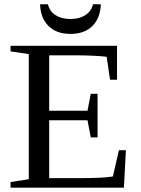

<svg xmlns="http://www.w3.org/2000/svg" viewBox="-20 -866 651 886"><path d="M28.8 -25.9 112.8 -39.1V-616.2L28.8 -628.9V-654.8H520V-498H487.8L472.2 -604Q417.5 -610.8 314 -610.8H207V-355H383.8L398.9 -433.1H430.2V-231.9H398.9L383.8 -311H207V-43.9H335.9Q461.9 -43.9 501 -51.8L528.8 -172.9H561L551.8 0H28.8ZM305.2 -709.5Q239.7 -709.5 203.1 -746.8Q166.5 -784.2 165 -846.2H201.2Q209 -813.5 236.6 -795.9Q264.2 -778.3 305.2 -778.3Q346.2 -778.3 373.5 -795.9Q400.9 -813.5 409.2 -846.2H445.3Q442.9 -782.2 406.2 -745.8Q369.6 -709.5 305.2 -709.5Z"/></svg>

Font: Times New Roman
Style: Regular
Weight: 400
Designer: Steve Matteson
Foundry: Ascender Corporation
Version: Version 2.00.3